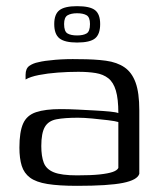

<svg xmlns="http://www.w3.org/2000/svg" viewBox="-20 -596 523 623"><path d="M230 7Q171 7 134 1Q97 -5 77.5 -19.5Q58 -34 50.5 -58Q43 -82 43 -117Q43 -168 55 -195Q67 -222 97 -232Q127 -242 177 -242Q202 -242 231.5 -240.5Q261 -239 288.5 -237.5Q316 -236 336.5 -234Q357 -232 364 -229Q364 -275 356 -302Q348 -329 331.5 -342Q315 -355 290.5 -359Q266 -363 234 -363Q201 -363 167.5 -360.5Q134 -358 106 -352.5Q78 -347 63 -338V-353Q63 -374 75.5 -382.5Q88 -391 104 -394Q123 -399 159.5 -402Q196 -405 236 -404Q287 -404 323.5 -399Q360 -394 384 -377.5Q408 -361 420 -328Q432 -295 432 -238V-32Q426 -12 379 -2.5Q332 7 230 7ZM230 -27Q276 -27 303.5 -30Q331 -33 345.5 -38Q360 -43 364 -51V-200Q355 -203 330.5 -206Q306 -209 279 -211.5Q252 -214 233 -214Q190 -214 163.5 -209Q137 -204 125.5 -184Q114 -164 114 -122Q114 -89 122 -68Q130 -47 154.5 -37Q179 -27 230 -27ZM230 -458Q190 -458 173 -471.5Q156 -485 156 -518Q156 -550 173 -563Q190 -576 230 -576Q272 -576 288.5 -563Q305 -550 305 -518Q305 -485 288.5 -471.5Q272 -458 230 -458ZM230 -481Q250 -481 261 -487.5Q272 -494 272 -518Q272 -540 261 -546.5Q250 -553 230 -553Q211 -553 199.5 -546.5Q188 -540 188 -518Q188 -494 199 -487.5Q210 -481 230 -481Z"/></svg>

Font: Genos Thin
Style: Regular
Weight: 400
Version: Version 1.010